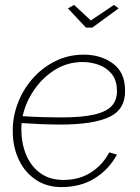

<svg xmlns="http://www.w3.org/2000/svg" viewBox="-20 -750 569 780"><path d="M230 10Q169 10 125 -20Q81 -50 57 -100Q33 -150 32 -210Q30 -270 51 -327Q72 -384 111 -429Q150 -474 203.5 -501Q257 -528 320 -528Q389 -528 438 -492.5Q487 -457 488 -386Q491 -307 425.5 -275.5Q360 -244 226 -244Q190 -244 152 -245.5Q114 -247 68 -250Q66 -234 67 -219Q68 -162 88 -117Q108 -72 145.5 -45.5Q183 -19 238 -19Q302 -19 349.5 -49.5Q397 -80 424 -131L455 -122Q423 -62 365.5 -26Q308 10 230 10ZM316 -498Q254 -498 203.5 -466.5Q153 -435 118.5 -384.5Q84 -334 72 -278Q121 -275 158 -274Q195 -273 229 -273Q314 -273 364.5 -285Q415 -297 436 -322Q457 -347 455 -385Q454 -425 433.5 -450Q413 -475 381.5 -486.5Q350 -498 316 -498ZM256 -716 281 -730 349 -667 443 -730 462 -716 355 -638H329Z"/></svg>

Font: Raleway ExtraLight
Style: Italic
Weight: 200
Italic angle: -12°
Designer: Matt McInerney, Pablo Impallari, Rodrigo Fuenzalida
Foundry: Matt McInerney, Pablo Impallari, Rodrigo Fuenzalida
Version: Version 4.026